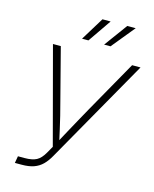

<svg xmlns="http://www.w3.org/2000/svg" viewBox="-136 -1031 899 1120"><g transform="rotate(15 314.0 -470.5)"><path d="M64 0 71.3 -42H111.8Q157.2 -42 183.1 -55.7Q209 -69.3 230.5 -107.4L253.4 -147.9L99.1 -727.5H146.5L227.5 -414.6Q238.8 -373 248.3 -334Q257.8 -294.9 266.4 -256.6Q274.9 -218.3 283.7 -179.2L271 -178.7Q292.5 -218.3 313.2 -256.6Q334 -294.9 355.7 -334Q377.4 -373 400.4 -414.6L577.1 -727.5H627.9L270.5 -97.7Q252 -64.5 230.2 -43Q208.5 -21.5 178.7 -10.7Q148.9 0 104.5 0ZM293.5 -801.3H254.9L340.8 -941.4H390.1ZM426.8 -801.3H388.2L490.7 -941.4H541.5Z"/></g></svg>

Font: Inter 20pt ExtraLight
Style: Italic
Weight: 250
Italic angle: -9.3988°
Version: Version 4.001;git-66647c0bb